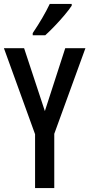

<svg xmlns="http://www.w3.org/2000/svg" viewBox="-20 -960 456 980"><path d="M209 -393 313 -714H416L257 -277V0H159V-275L0 -714H103ZM346 -931Q333 -911 309 -882.5Q285 -854 258.5 -826.5Q232 -799 211 -780H147V-791Q201 -871 234 -940H346Z"/></svg>

Font: Noto Sans Telugu ExtraCondensed Medium
Style: Regular
Weight: 500
Width: 2
Designer: Jelle Bosma - Monotype Design Team
Foundry: Monotype Imaging Inc.
Version: Version 2.005; ttfautohint (v1.8.4.7-5d5b)